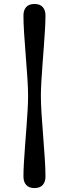

<svg xmlns="http://www.w3.org/2000/svg" viewBox="-20 -791 347 966"><path d="M121.3 -307.9Q121.3 -345.2 117.8 -398.5Q114.4 -451.7 109.6 -510Q104.9 -568.2 101.4 -621.6Q98 -674.9 98 -712.6Q98 -740.1 111.9 -755.6Q125.8 -771 153.4 -771Q181 -771 194.9 -755.6Q208.8 -740.1 208.8 -712.6Q208.8 -683.8 206.4 -643.6Q204.1 -603.3 200.7 -557.7Q197.3 -512.1 193.8 -466.1Q190.4 -420.1 188 -379.1Q185.7 -338.1 185.7 -307.9Q185.7 -270.6 189.1 -217.3Q192.6 -164 197.2 -105.8Q201.9 -47.6 205.3 5.8Q208.8 59.1 208.8 96.8Q208.8 124.2 194.9 139.7Q181 155.2 153.4 155.2Q125.8 155.2 111.9 139.7Q98 124.2 98 96.8Q98 68 100.3 27.8Q102.7 -12.5 106.1 -58.1Q109.6 -103.7 113.1 -149.7Q116.6 -195.7 118.9 -236.7Q121.3 -277.7 121.3 -307.9Z"/></svg>

Font: Fraunces
Style: Regular
Weight: 900
Version: Version 1.000;[b76b70a41]